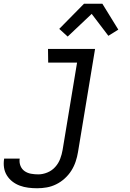

<svg xmlns="http://www.w3.org/2000/svg" viewBox="-72 -781 692 1024"><path d="M126 223Q102 223 78.5 220Q55 217 33.5 209Q12 201 -5.5 187.5Q-23 174 -35 155Q-47 136 -50.5 113Q-54 90 -50 66V65H33Q30 85 37 103Q44 121 59 131.5Q74 142 93 145.5Q112 149 132 149Q156 149 180.5 139Q205 129 222.5 109.5Q240 90 249 66Q258 42 262 18L339 -447H185L184 -520H435L344 30Q340 55 331.5 80.5Q323 106 308.5 129Q294 152 273 171Q252 190 227.5 202Q203 214 177.5 218.5Q152 223 126 223ZM289 -586 244 -627 376 -761H474L559 -623L506 -590L417 -707Z"/></svg>

Font: Iosevka HT Extended
Style: Italic
Weight: 400
Width: 7
Italic angle: -9°
Monospace: yes
Designer: Belleve Invis
Foundry: Belleve Invis
Version: Version 32.3.0; ttfautohint (v1.8.4)